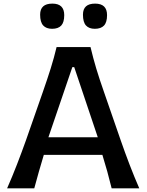

<svg xmlns="http://www.w3.org/2000/svg" viewBox="-20 -1022 797 1042"><path d="M18.6 0Q45.9 -61.5 72.3 -129.9Q98.6 -198.2 120.6 -259.8L212.4 -522.5Q237.3 -593.8 255.4 -651.4Q273.4 -709 287.1 -766.6H471.2Q485.4 -707 502.4 -650.1Q519.5 -593.3 544.4 -522.5L635.7 -258.8Q657.7 -195.3 683.3 -128.4Q709 -61.5 735.8 0H585.9Q575.2 -44.4 562.3 -90.8Q549.3 -137.2 535.6 -181.6H217.8Q204.1 -136.2 190.9 -90.1Q177.7 -43.9 166 0ZM510.7 -276.9 382.8 -657.7H372.6L242.7 -276.9ZM494.6 -865.7Q462.9 -865.7 446.5 -883.8Q430.2 -901.9 430.2 -942.4Q430.2 -1002.4 496.1 -1002.4Q561 -1002.4 561 -939.9Q561 -900.9 544.4 -883.3Q527.8 -865.7 494.6 -865.7ZM262.7 -865.7Q231 -865.7 214.4 -883.8Q197.8 -901.9 197.8 -942.4Q197.8 -1002.4 264.2 -1002.4Q328.6 -1002.4 328.6 -939.9Q328.6 -900.9 312.3 -883.3Q295.9 -865.7 262.7 -865.7Z"/></svg>

Font: Pinar DS4-Medium
Style: Regular
Weight: 500
Designer: Amin Abedi
Version: Version 2.000